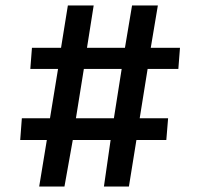

<svg xmlns="http://www.w3.org/2000/svg" viewBox="-20 -683 726 703"><path d="M123.5 0 151.5 -170.5H54L60 -250H163L192.5 -430.5H91L97 -508H203.5L228.5 -663H323L298.5 -508H437.5L463.5 -663H558L532 -508H639L633 -430.5H520.5L491.5 -250H595.5L589 -170.5H479.5L452 0H360.5L385 -170.5H246.5L216 0ZM258 -250H397L425.5 -430.5H287Z"/></svg>

Font: Merriweather Sans Medium
Style: Italic
Weight: 500
Italic angle: -7.5°
Designer: Eben Sorkin
Foundry: Eben Sorkin
Version: Version 2.001